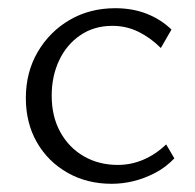

<svg xmlns="http://www.w3.org/2000/svg" viewBox="-20 -440 475 468"><path d="M252 8Q192 8 144.5 -19Q97 -46 70 -93Q43 -140 43 -201Q43 -264 72 -313.5Q101 -363 150 -391.5Q199 -420 261 -420Q303 -420 337.5 -406.5Q372 -393 398 -368L372 -323Q347 -348 317.5 -362.5Q288 -377 254 -377Q209 -377 175.5 -354Q142 -331 124 -292.5Q106 -254 106 -207Q106 -156 127 -118Q148 -80 184.5 -59Q221 -38 267 -38Q300 -38 330 -51Q360 -64 385 -88L405 -54Q384 -32 358 -18.5Q332 -5 305.5 1.5Q279 8 252 8Z"/></svg>

Font: Ysabeau Office Light
Style: Regular
Weight: 300
Designer: Christian Thalmann (Catharsis Fonts)
Version: Version 2.001;gftools[0.9.30]; featfreeze: tnum,lnum,ss02